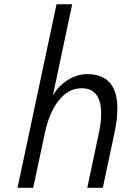

<svg xmlns="http://www.w3.org/2000/svg" viewBox="-20 -889 576 909"><path d="M459 -349.1Q459 -471.2 366.7 -471.2Q301.3 -471.2 254.9 -409.2Q212.4 -352.1 193.4 -263.7L137.2 0H63L247.6 -868.7H321.8L230 -435.5Q254.9 -481 299.8 -509.5Q344.7 -538.1 392.6 -538.1Q529.8 -538.1 535.6 -387.7V-374.5Q535.6 -323.2 522.9 -264.2L466.8 0H393.1L449.2 -264.2Q458 -305.7 459 -344.7Z"/></svg>

Font: Tuffy
Style: Italic
Weight: 400
Italic angle: -12°
Designer: Thatcher Ulrich, Karoly Barta and Michael Everson
Version: Version 001.271